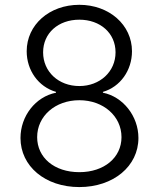

<svg xmlns="http://www.w3.org/2000/svg" viewBox="-20 -757 651 787"><path d="M305.2 9.8C444.8 9.8 547.4 -75.7 547.4 -191.4C547.4 -281.2 483.9 -360.8 401.9 -377V-380.4C473.1 -400.9 521 -468.8 521 -546.9C521 -655.3 427.2 -737.3 305.2 -737.3C182.1 -737.3 89.4 -655.3 89.4 -546.9C89.4 -468.8 137.2 -401.4 209.5 -380.4V-377C125.5 -360.4 64 -281.2 64 -191.4C64 -75.7 165 9.8 305.2 9.8ZM305.2 -51.3C202.1 -51.3 132.3 -111.3 132.3 -194.8C132.3 -281.2 206.5 -346.2 305.2 -346.2C403.3 -346.2 478 -281.2 478 -194.8C478 -111.3 407.2 -51.3 305.2 -51.3ZM305.2 -404.3C220.2 -404.3 156.7 -462.9 156.7 -542.5C156.7 -621.1 218.8 -676.3 305.2 -676.3C391.1 -676.3 453.6 -621.1 453.6 -542.5C453.6 -462.9 389.2 -404.3 305.2 -404.3Z"/></svg>

Font: Raveo Light
Style: Regular
Weight: 300
Designer: Jakub Foglar, Rasmus Andersson (Inter)
Foundry: Jakubfoglar.com
Version: Version 1.100;Glyphs 3.2.3 (3260)